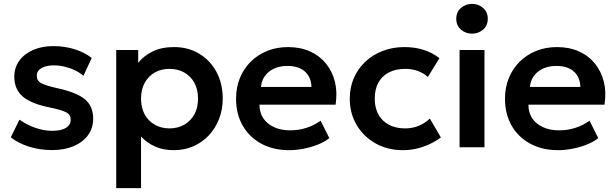

<svg xmlns="http://www.w3.org/2000/svg" viewBox="-20 -757 3164 987"><path d="M249 14.5Q184.5 14.5 129.2 -3Q74 -20.5 35.5 -51L80 -142Q117 -115.5 161.5 -100Q206 -84.5 248.5 -84.5Q293.5 -84.5 318.5 -99.5Q343.5 -114.5 343.5 -141.5Q343.5 -167 321.5 -179Q299.5 -191 238.5 -204Q141.5 -223 97.5 -260.2Q53.5 -297.5 53.5 -363Q53.5 -409.5 79.2 -445Q105 -480.5 150.2 -500.2Q195.5 -520 254.5 -520Q312 -520 363.2 -504Q414.5 -488 451.5 -459L409 -367.5Q389.5 -384 364.5 -396Q339.5 -408 311.8 -414.5Q284 -421 257 -421Q217.5 -421 193.2 -407Q169 -393 169 -367.5Q169 -342 191.5 -329.8Q214 -317.5 273 -304Q373 -282.5 416 -247Q459 -211.5 459 -147.5Q459 -98.5 432.5 -62.2Q406 -26 358.8 -5.8Q311.5 14.5 249 14.5Z M577.5 210V-500H690.5V-434Q719.5 -470.5 765 -492.8Q810.5 -515 875 -515Q947.5 -515 1004 -481Q1060.5 -447 1092.8 -387.2Q1125 -327.5 1125 -250Q1125 -194.5 1106.5 -146.5Q1088 -98.5 1054.5 -62.2Q1021 -26 974.8 -5.5Q928.5 15 873 15Q819 15 777.2 -3.8Q735.5 -22.5 705 -55V210ZM851.5 -97Q894 -97 927 -115.8Q960 -134.5 979 -168.8Q998 -203 998 -250Q998 -297 979 -331.5Q960 -366 926.8 -384.5Q893.5 -403 851.5 -403Q809 -403 776 -384.5Q743 -366 724 -331.5Q705 -297 705 -250Q705 -203 723.8 -168.8Q742.5 -134.5 775.8 -115.8Q809 -97 851.5 -97Z M1466.5 15Q1385 15 1323.5 -18.2Q1262 -51.5 1227.8 -111Q1193.5 -170.5 1193.5 -249.5Q1193.5 -307.5 1213.2 -356Q1233 -404.5 1269.2 -440.2Q1305.5 -476 1354.2 -495.5Q1403 -515 1461 -515Q1524 -515 1573.5 -492.8Q1623 -470.5 1655.8 -430.2Q1688.5 -390 1701.8 -336.2Q1715 -282.5 1705 -219H1314Q1313.5 -179.5 1332.8 -150Q1352 -120.5 1387.8 -103.8Q1423.5 -87 1472 -87Q1515 -87 1554.5 -99.5Q1594 -112 1628 -136.5L1673 -47Q1649.5 -28 1614.5 -14Q1579.5 0 1540.8 7.5Q1502 15 1466.5 15ZM1321.5 -310H1581Q1579.5 -360.5 1547.5 -389.2Q1515.5 -418 1458 -418Q1401 -418 1364 -389.2Q1327 -360.5 1321.5 -310Z M2052 15Q1972.5 15 1910.8 -19.8Q1849 -54.5 1813.5 -114.2Q1778 -174 1778 -250Q1778 -307.5 1799 -355.8Q1820 -404 1858 -439.8Q1896 -475.5 1947.2 -495.2Q1998.5 -515 2059 -515Q2111.5 -515 2156.5 -501Q2201.5 -487 2239 -458L2179.5 -361.5Q2156 -382.5 2126.2 -392.8Q2096.5 -403 2064 -403Q2015 -403 1979.8 -385Q1944.5 -367 1925.5 -333Q1906.5 -299 1906.5 -250.5Q1906.5 -178.5 1948.8 -137.8Q1991 -97 2064 -97Q2100.5 -97 2133 -110.5Q2165.5 -124 2189.5 -147.5L2246.5 -50.5Q2205.5 -20 2155 -2.5Q2104.5 15 2052 15Z M2342.5 0V-500H2470.5V0ZM2406.5 -584Q2373.5 -584 2349.5 -605Q2325.5 -626 2325.5 -660.5Q2325.5 -695 2349.5 -716Q2373.5 -737 2406.5 -737Q2439.5 -737 2463.5 -716Q2487.5 -695 2487.5 -660.5Q2487.5 -626 2463.5 -605Q2439.5 -584 2406.5 -584Z M2849 15Q2767.5 15 2706 -18.2Q2644.5 -51.5 2610.2 -111Q2576 -170.5 2576 -249.5Q2576 -307.5 2595.8 -356Q2615.5 -404.5 2651.8 -440.2Q2688 -476 2736.8 -495.5Q2785.5 -515 2843.5 -515Q2906.5 -515 2956 -492.8Q3005.5 -470.5 3038.2 -430.2Q3071 -390 3084.2 -336.2Q3097.5 -282.5 3087.5 -219H2696.5Q2696 -179.5 2715.2 -150Q2734.5 -120.5 2770.2 -103.8Q2806 -87 2854.5 -87Q2897.5 -87 2937 -99.5Q2976.5 -112 3010.5 -136.5L3055.5 -47Q3032 -28 2997 -14Q2962 0 2923.2 7.5Q2884.5 15 2849 15ZM2704 -310H2963.5Q2962 -360.5 2930 -389.2Q2898 -418 2840.5 -418Q2783.5 -418 2746.5 -389.2Q2709.5 -360.5 2704 -310Z"/></svg>

Font: Geologica Cursive Medium
Style: Regular
Weight: 500
Designer: Sindre Bremnes, Frode Helland
Foundry: Monokrom Skriftforlag AS
Version: Version 1.010;gftools[0.9.28]